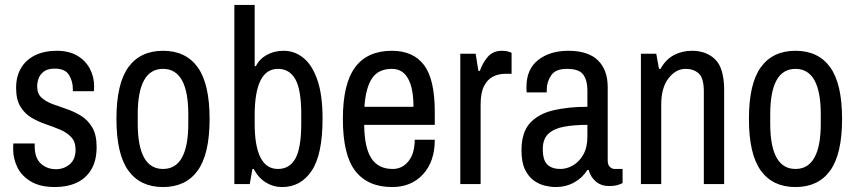

<svg xmlns="http://www.w3.org/2000/svg" viewBox="-20 -743 3459 775"><path d="M202 12Q142 12 104.5 -10.5Q67 -33 50 -68Q33 -103 33 -142Q33 -153 33.5 -158Q34 -163 34 -164H120V-154Q120 -105 145 -82.5Q170 -60 206 -60Q238 -60 261.5 -80Q285 -100 285 -138Q285 -171 267.5 -189.5Q250 -208 223 -219.5Q196 -231 165 -241.5Q134 -252 107 -268Q80 -284 62.5 -312.5Q45 -341 45 -388Q45 -435 65 -468.5Q85 -502 122 -520Q159 -538 209 -538Q258 -538 291.5 -518.5Q325 -499 342.5 -466Q360 -433 360 -394Q360 -389 359.5 -383Q359 -377 359 -375H274V-384Q274 -415 258.5 -440.5Q243 -466 201 -466Q172 -466 156.5 -454Q141 -442 135.5 -425.5Q130 -409 130 -394Q130 -365 147.5 -349Q165 -333 192 -323Q219 -313 250 -302.5Q281 -292 308 -275Q335 -258 352.5 -228.5Q370 -199 370 -150Q370 -94 348 -58Q326 -22 288.5 -5Q251 12 202 12Z M638 12Q546 12 498 -54.5Q450 -121 450 -263Q450 -405 498 -471.5Q546 -538 638 -538Q730 -538 778 -471.5Q826 -405 826 -263Q826 -121 778 -54.5Q730 12 638 12ZM638 -61Q689 -61 714.5 -107Q740 -153 740 -244V-282Q740 -373 714.5 -419Q689 -465 638 -465Q587 -465 561.5 -419Q536 -373 536 -282V-244Q536 -153 561.5 -107Q587 -61 638 -61Z M1119 12Q1083 12 1053 -6.5Q1023 -25 1004 -61H999L988 0H926V-723H1008V-476H1013Q1027 -505 1057 -521.5Q1087 -538 1125 -538Q1169 -538 1204.5 -509.5Q1240 -481 1261 -420.5Q1282 -360 1282 -264Q1282 -119 1238 -53.5Q1194 12 1119 12ZM1102 -61Q1149 -61 1172.5 -103.5Q1196 -146 1196 -244V-282Q1196 -380 1172.5 -422.5Q1149 -465 1102 -465Q1055 -465 1031.5 -418Q1008 -371 1008 -278V-244Q1008 -153 1031.5 -107Q1055 -61 1102 -61Z M1563 12Q1465 12 1414.5 -52.5Q1364 -117 1364 -263Q1364 -405 1413.5 -471.5Q1463 -538 1562 -538Q1648 -538 1691.5 -480.5Q1735 -423 1735 -291V-239H1450Q1451 -147 1479 -104Q1507 -61 1565 -61Q1604 -61 1629 -92.5Q1654 -124 1654 -179H1735Q1735 -91 1687.5 -39.5Q1640 12 1563 12ZM1451 -312H1649Q1649 -387 1627 -426Q1605 -465 1562 -465Q1507 -465 1481.5 -426.5Q1456 -388 1451 -312Z M1838 0V-526H1900L1911 -457H1917Q1927 -487 1948 -512.5Q1969 -538 2006 -538Q2023 -538 2034 -534Q2045 -530 2045 -530V-445H2018Q1992 -445 1969.5 -433.5Q1947 -422 1933.5 -395Q1920 -368 1920 -321V0Z M2223 12Q2204 12 2180 6.5Q2156 1 2134.5 -14.5Q2113 -30 2099 -59Q2085 -88 2085 -136Q2085 -209 2119.5 -246.5Q2154 -284 2214.5 -298Q2275 -312 2351 -312V-380Q2351 -418 2334.5 -441.5Q2318 -465 2268 -465Q2222 -465 2204.5 -438.5Q2187 -412 2187 -382V-370H2106Q2105 -375 2105 -380Q2105 -385 2105 -392Q2105 -464 2152.5 -501Q2200 -538 2274 -538Q2354 -538 2393.5 -499.5Q2433 -461 2433 -391V-96Q2433 -77 2442 -69Q2451 -61 2461 -61H2493V-4Q2486 0 2472.5 4Q2459 8 2439 8Q2407 8 2385.5 -10Q2364 -28 2356 -57H2351Q2331 -25 2297.5 -6.5Q2264 12 2223 12ZM2242 -61Q2268 -61 2293 -75.5Q2318 -90 2334.5 -119Q2351 -148 2351 -191V-239Q2297 -239 2256.5 -231.5Q2216 -224 2193.5 -203Q2171 -182 2171 -141Q2171 -96 2189.5 -78.5Q2208 -61 2242 -61Z M2567 0V-526H2629L2640 -465H2646Q2668 -504 2701 -521Q2734 -538 2773 -538Q2832 -538 2867.5 -502.5Q2903 -467 2903 -379V0H2821V-373Q2821 -428 2800.5 -446.5Q2780 -465 2747 -465Q2708 -465 2678.5 -427Q2649 -389 2649 -321V0Z M3191 12Q3099 12 3051 -54.5Q3003 -121 3003 -263Q3003 -405 3051 -471.5Q3099 -538 3191 -538Q3283 -538 3331 -471.5Q3379 -405 3379 -263Q3379 -121 3331 -54.5Q3283 12 3191 12ZM3191 -61Q3242 -61 3267.5 -107Q3293 -153 3293 -244V-282Q3293 -373 3267.5 -419Q3242 -465 3191 -465Q3140 -465 3114.5 -419Q3089 -373 3089 -282V-244Q3089 -153 3114.5 -107Q3140 -61 3191 -61Z"/></svg>

Font: Archivo Narrow
Style: Regular
Weight: 400
Designer: Hector Gatti
Foundry: Omnibus-Type
Version: Version 3.002